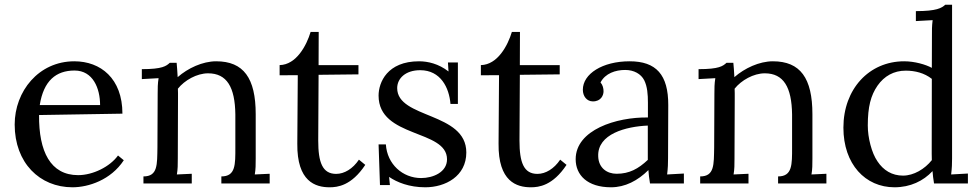

<svg xmlns="http://www.w3.org/2000/svg" viewBox="-20 -775 4139 811"><path d="M294.9 -477.1C373 -477.1 402.8 -401.4 402.8 -331.1H147.9C164.1 -434.1 216.8 -477.1 294.9 -477.1ZM497.1 -294.9C497.1 -443.8 404.8 -516.1 293.9 -516.1C143.1 -516.1 42 -389.2 42 -249C42 -86.9 147.9 16.1 286.1 16.1C353.5 16.1 448.2 -14.6 502.9 -98.1L478.5 -118.2C444.3 -70.8 372.6 -35.2 310.1 -35.2C192.9 -35.2 143.6 -135.3 145 -289.1Z M645 -151.9C643.6 -80.1 647 -29.8 585.9 -29.8V0H790V-41L727.1 -38.1C731 -61 731 -79.1 731 -106L731.9 -361.3V-381.8C731.9 -388.2 731.9 -394.5 731.4 -400.4C759.8 -436 811.5 -465.3 858.9 -465.3C938.5 -465.3 972.7 -406.7 974.1 -291.5V-151.9C974.1 -80.1 975.6 -29.8 915 -29.8V0H1119.1V-41L1056.2 -38.1C1060.1 -61 1060.1 -79.1 1060.1 -106V-292.5C1060.1 -445.3 1008.8 -516.1 893.1 -516.1C835.4 -516.1 773.4 -486.8 730.5 -449.2C729 -476.6 727.5 -494.6 726.1 -509.8H697.3C682.1 -496.1 666.5 -482.9 579.1 -482.9V-440.9L649.9 -444.8C646 -421.9 646 -400.9 646 -379.9Z M1161.1 -457 1237.8 -457.5 1235.8 -168.5C1233.9 -7.8 1312.5 16.1 1372.1 16.1C1405.3 16.1 1464.4 9.8 1522.9 -78.6L1496.1 -100.6C1470.2 -62 1434.6 -40.5 1399.9 -40.5C1341.8 -40.5 1324.2 -89.4 1324.2 -180.7V-183.6C1324.2 -194.8 1324.2 -241.7 1325.7 -459L1494.1 -460.9V-500H1325.7C1325.7 -541 1326.2 -586.9 1326.2 -640.1H1292C1274.9 -583 1231.9 -501.5 1161.1 -500Z M1758.8 -22.9C1680.7 -22.9 1615.2 -81.5 1609.9 -165H1579.1L1585 6.8H1627L1623.5 -27.8C1656.7 -4.9 1708.5 16.1 1776.4 16.1C1860.8 16.1 1949.7 -30.3 1949.7 -130.9C1949.7 -302.7 1657.7 -272.9 1657.7 -402.8C1657.7 -443.4 1692.4 -478.5 1754.9 -478.5C1841.3 -478.5 1877.4 -404.3 1882.8 -335.9H1914.1V-511.2H1872.1L1874.5 -473.1C1832.5 -505.9 1787.1 -516.1 1750 -516.1C1615.7 -516.1 1579.1 -426.8 1579.1 -371.1C1579.1 -190.9 1868.2 -229.5 1868.2 -102.1C1868.2 -47.4 1809.1 -22.9 1758.8 -22.9Z M2011.2 -457 2087.9 -457.5 2085.9 -168.5C2084 -7.8 2162.6 16.1 2222.2 16.1C2255.4 16.1 2314.5 9.8 2373 -78.6L2346.2 -100.6C2320.3 -62 2284.7 -40.5 2250 -40.5C2191.9 -40.5 2174.3 -89.4 2174.3 -180.7V-183.6C2174.3 -194.8 2174.3 -241.7 2175.8 -459L2344.2 -460.9V-500H2175.8C2175.8 -541 2176.3 -586.9 2176.3 -640.1H2142.1C2125 -583 2082 -501.5 2011.2 -500Z M2716.3 -99.6C2676.3 -62 2638.2 -41 2584.5 -41C2543.9 -41 2508.3 -65.4 2506.8 -114.7C2502.9 -209.5 2624.5 -240.7 2716.3 -244.6ZM2441.9 -396C2441.9 -368.7 2458.5 -346.7 2484.4 -346.7C2518.6 -346.7 2529.3 -372.6 2529.3 -389.2C2529.3 -401.4 2526.4 -415.5 2516.6 -426.8C2536.6 -465.3 2580.1 -479.5 2620.6 -479.5C2657.7 -479.5 2687.5 -462.9 2701.2 -436C2714.4 -409.2 2716.8 -376 2716.8 -341.3V-278.8C2583.5 -280.8 2411.6 -226.6 2411.6 -102.5C2411.6 -35.6 2460.9 16.1 2561 16.1C2620.1 16.1 2673.8 -11.7 2718.8 -56.6C2720.2 -37.6 2721.7 -22.9 2725.6 0H2868.7V-42L2797.9 -38.1C2801.3 -65.4 2801.8 -85 2801.8 -106L2802.7 -330.6C2803.2 -459.5 2751.5 -516.1 2639.6 -516.1C2524.4 -516.1 2441.9 -462.9 2441.9 -396Z M2996.6 -151.9C2995.1 -80.1 2998.5 -29.8 2937.5 -29.8V0H3141.6V-41L3078.6 -38.1C3082.5 -61 3082.5 -79.1 3082.5 -106L3083.5 -361.3V-381.8C3083.5 -388.2 3083.5 -394.5 3083 -400.4C3111.3 -436 3163.1 -465.3 3210.4 -465.3C3290 -465.3 3324.2 -406.7 3325.7 -291.5V-151.9C3325.7 -80.1 3327.1 -29.8 3266.6 -29.8V0H3470.7V-41L3407.7 -38.1C3411.6 -61 3411.6 -79.1 3411.6 -106V-292.5C3411.6 -445.3 3360.4 -516.1 3244.6 -516.1C3187 -516.1 3125 -486.8 3082 -449.2C3080.6 -476.6 3079.1 -494.6 3077.6 -509.8H3048.8C3033.7 -496.1 3018.1 -482.9 2930.7 -482.9V-440.9L3001.5 -444.8C2997.6 -421.9 2997.6 -400.9 2997.6 -379.9Z M4001.5 -754.9H3972.7C3957.5 -741.2 3936.5 -728 3848.6 -728V-686L3919.4 -689.9C3916 -663.1 3916.5 -646 3916.5 -625L3916 -488.3C3890.6 -502.4 3843.3 -516.1 3799.3 -516.1C3650.9 -516.1 3542.5 -398.9 3542.5 -235.8C3542.5 -81.1 3635.3 16.1 3758.3 16.1C3825.2 16.1 3880.4 -10.7 3918.9 -52.2C3920.4 -36.1 3921.9 -19.5 3925.3 0H4068.4V-42L3997.6 -38.1C4001 -65.4 4001.5 -85 4001.5 -106ZM3794.4 -33.2C3747.6 -33.2 3711.4 -55.7 3686.5 -93.3C3673.8 -111.8 3664.1 -135.3 3656.7 -163.1C3649.4 -190.9 3645.5 -218.3 3645.5 -245.1C3645.5 -323.7 3658.2 -372.1 3686.5 -413.1C3714.8 -453.6 3755.4 -476.6 3805.7 -476.6C3845.2 -476.6 3884.3 -466.8 3916 -441.9L3915.5 -153.8V-124.5C3915.5 -115.2 3915.5 -106.9 3916 -98.6C3886.2 -61 3839.4 -33.2 3794.4 -33.2Z"/></svg>

Font: Parastoo
Style: Regular
Weight: 400
Foundry: Saber Rastikerdar (saber.rastikerdar@gmail.com)
Version: Version 2.0.1